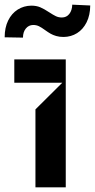

<svg xmlns="http://www.w3.org/2000/svg" viewBox="-44 -799 405 819"><path d="M236.5 0H107.2V-332.4L221.6 -446H17V-545.5H236.5ZM-24.1 -639.9Q-24.1 -681.1 -9.2 -711.5Q5.7 -741.8 31.6 -758.2Q57.5 -774.5 89.5 -774.9Q111.5 -774.9 128 -767.8Q144.5 -760.7 165.5 -746.8Q182.9 -735.4 194.4 -729.9Q206 -724.4 219.8 -724.4Q239.7 -724.4 251.6 -739.5Q263.5 -754.6 264.2 -779.1L340.9 -775.6Q340.6 -734.4 325.5 -704Q310.4 -673.7 284.8 -657.7Q259.2 -641.7 227.3 -641.3Q209.5 -641.3 195.7 -645.4Q181.8 -649.5 171.9 -655.2Q161.9 -660.9 148.4 -670.5Q133.2 -681.8 122.2 -687.1Q111.2 -692.5 97.3 -692.5Q78.1 -692.1 66.1 -677.2Q54 -662.3 54 -638.5Z"/></svg>

Font: Riot Sans
Style: Bold
Weight: 600
Designer: Rasmus Andersson
Foundry: rsms
Version: Version 4.001